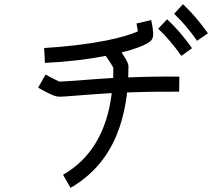

<svg xmlns="http://www.w3.org/2000/svg" viewBox="-20 -863 1040 932"><path d="M912.1 -628.9 860.4 -591.8Q806.6 -668 748 -723.6L791 -769.5Q855.5 -710 912.1 -628.9ZM989.3 -701.2 936.5 -665Q883.8 -741.2 825.2 -795.9L868.2 -842.8Q931.6 -783.2 989.3 -701.2ZM529.3 -484.4Q530.3 -508.8 530.3 -534.2Q522.5 -549.8 493.2 -591.8Q357.4 -565.4 198.2 -557.6L194.3 -629.9Q357.4 -639.6 494.1 -666Q599.6 -687.5 649.4 -710.9Q646.5 -728.5 642.6 -749L713.9 -765.6Q717.8 -748 720.7 -730.5Q722.7 -714.8 723.6 -704.1Q725.6 -671.9 705.1 -659.2Q665 -631.8 570.3 -608.4Q582 -590.8 588.9 -579.1Q603.5 -554.7 603.5 -541Q603.5 -513.7 602.5 -487.3Q724.6 -492.2 850.6 -491.2L849.6 -418Q721.7 -418.9 596.7 -414.1Q594.7 -390.6 590.8 -369.1Q576.2 -280.3 545.9 -207Q476.6 -40 322.3 48.8L286.1 -14.6Q488.3 -130.9 522.5 -411.1Q454.1 -407.2 355.5 -399.4Q288.1 -393.6 271.5 -393.6Q255.9 -393.6 246.1 -397.5Q221.7 -405.3 165 -437.5L201.2 -501Q248 -475.6 268.6 -466.8Q279.3 -466.8 349.6 -471.7Q455.1 -480.5 529.3 -484.4Z"/></svg>

Font: irohakakuC Regular
Style: Regular
Weight: 400
Designer: [Source Han Sans]
Ryoko NISHIZUKA Ë•øÂ°öÊ∂ºÂ≠ê (kana & ideographs); Paul D. Hunt (Latin, Greek & Cyrillic); Wenlong ZHAN
Version: Version 1.001.20160904